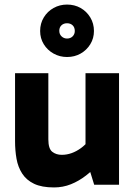

<svg xmlns="http://www.w3.org/2000/svg" viewBox="-20 -810 594 842"><path d="M217 12Q163 12 129.5 -4Q96 -20 77.5 -48.5Q59 -77 52.5 -113.5Q46 -150 46 -191V-489H192V-199Q192 -158 209 -144.5Q226 -131 251 -131Q273 -131 294 -138.5Q315 -146 335 -160.5Q355 -175 371 -196L396 -122H355V-489H502V0H393L363 -97L413 -93Q389 -65 357.5 -40.5Q326 -16 291 -2Q256 12 217 12ZM274 -560Q242 -560 215 -575Q188 -590 172 -616Q156 -642 156 -674Q156 -707 172 -733.5Q188 -760 215 -775Q242 -790 274 -790Q307 -790 333.5 -775Q360 -760 376 -733.5Q392 -707 392 -674Q392 -642 376 -616Q360 -590 333.5 -575Q307 -560 274 -560ZM274 -641Q289 -641 298.5 -650.5Q308 -660 308 -674Q308 -690 298.5 -699Q289 -708 274 -708Q259 -708 249.5 -699Q240 -690 240 -675Q240 -660 250 -650.5Q260 -641 274 -641Z"/></svg>

Font: Gabarito
Style: Bold
Weight: 700
Designer: Leandro Assis / Alvaro Franca / Felipe Casaprima
Foundry: Naipe Foundry
Version: Version 1.000